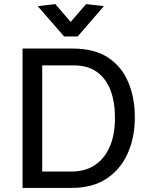

<svg xmlns="http://www.w3.org/2000/svg" viewBox="-20 -917 718 937"><path d="M331 0Q431 0 499 -44.5Q567 -89 602.5 -167Q638 -245 638 -344Q638 -440 606 -516Q574 -592 507.5 -636Q441 -680 335 -680H90V0ZM339 -598Q409 -598 453.5 -565.5Q498 -533 519.5 -476Q541 -419 541 -343Q541 -257 514.5 -198.5Q488 -140 441 -110Q394 -80 331 -80H186V-598ZM325 -810 250 -897 164 -887 293 -739H359L487 -887L400 -897Z"/></svg>

Font: Catamaran Medium
Style: Regular
Weight: 500
Designer: Pria Ravichandran
Version: Version 2.000